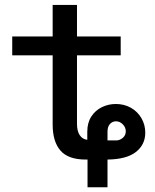

<svg xmlns="http://www.w3.org/2000/svg" viewBox="-20 -654 640 793"><path d="M341.5 5H334Q262 5 229.8 -32Q197.5 -69 197.5 -139.5V-425.5H30.5V-503.5H197.5V-633.5H298V-503.5H478.5V-425.5H298V-142Q298 -112.5 309.2 -95.8Q320.5 -79 340.5 -76.5V-110Q340.5 -147 357.2 -172.8Q374 -198.5 401 -211.5Q428 -224.5 458.5 -224.5Q493 -224.5 520.8 -208.8Q548.5 -193 564.2 -165.8Q580 -138.5 580 -106Q580 -56.5 541.2 -26.2Q502.5 4 424 5V119.5H341.5ZM499.5 -111.5Q499.5 -128 487.2 -140.5Q475 -153 459 -153Q444.5 -153 434.2 -142Q424 -131 424 -110V-74H460Q474.5 -74 487 -84.5Q499.5 -95 499.5 -111.5Z"/></svg>

Font: JuliaMono Medium
Style: Italic
Weight: 500
Italic angle: -9°
Monospace: yes
Designer: cormullion
Foundry: corm
Version: Version 0.054; ttfautohint (v1.8.4)